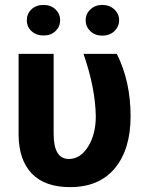

<svg xmlns="http://www.w3.org/2000/svg" viewBox="-20 -746 586 776"><path d="M196.8 -528.3V-205.1Q196.8 -103.5 258.3 -103.5Q305.2 -103.5 336.2 -153.6Q367.2 -203.6 367.2 -276.4Q365.2 -391.6 317.4 -528.3H452.1Q507.8 -417 507.8 -276.4Q507.8 -142.6 444.3 -66.2Q380.9 10.3 263.2 10.3Q161.6 10.3 108.9 -44.2Q56.2 -98.6 55.2 -199.7V-528.3ZM88.4 -664.1Q88.4 -690.4 107.2 -708.3Q126 -726.1 155.8 -726.1Q186 -726.1 204.6 -707.8Q223.1 -689.5 223.1 -664.1Q223.1 -638.7 204.6 -620.6Q186 -602.5 155.8 -602.5Q127 -602.5 107.7 -619.9Q88.4 -637.2 88.4 -664.1ZM326.2 -664.1Q326.2 -689.9 345.5 -708Q364.7 -726.1 393.6 -726.1Q421.9 -726.1 441.7 -708.3Q461.4 -690.4 461.4 -664.1Q461.4 -638.7 442.6 -620.4Q423.8 -602.1 393.6 -602.1Q363.3 -602.1 344.7 -620.4Q326.2 -638.7 326.2 -664.1Z"/></svg>

Font: Robotiche
Style: Bold
Weight: 700
Designer: Google
Version: Version 2.001150; 2014